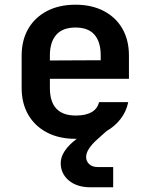

<svg xmlns="http://www.w3.org/2000/svg" viewBox="-20 -580 640 816"><path d="M365 216Q307 216 272.5 187Q238 158 238 113Q238 62 306 10H301Q231 10 179.5 -17Q128 -44 100 -92.5Q72 -141 72 -206V-344Q72 -409 100 -457.5Q128 -506 179.5 -533Q231 -560 301 -560Q370 -560 421.5 -533Q473 -506 500.5 -457.5Q528 -409 528 -344V-245H192V-206Q192 -89 302 -89Q387 -89 401 -146H525Q517 -106 492.5 -74.5Q468 -43 433 -23L396 10Q346 54 346 87Q346 105 359 117.5Q372 130 396 130H461V216ZM192 -344V-323L408 -324V-345Q408 -402 381.5 -432.5Q355 -463 301 -463Q246 -463 219 -432Q192 -401 192 -344Z"/></svg>

Font: NKDuy Mono
Style: Bold
Weight: 700
Monospace: yes
Designer: NKDuy
Foundry: NKDuy
Version: Version 2.251; ttfautohint (v1.8.4.7-5d5b)